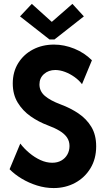

<svg xmlns="http://www.w3.org/2000/svg" viewBox="-20 -956 544 984"><path d="M254.9 7.8Q211.8 7.8 169.7 -5.4Q127.6 -18.6 91.1 -40.5Q54.7 -62.4 29.1 -88.7L83.9 -220.2Q103.8 -194.3 130.5 -171.9Q157.3 -149.5 187.3 -135.7Q217.4 -121.9 247.7 -121.9Q274.8 -121.9 294.6 -133.4Q314.5 -144.8 325.3 -164.3Q336.2 -183.8 336.2 -207.8Q336.2 -232.5 323.4 -251.4Q310.5 -270.4 285.6 -285.4Q260.6 -300.5 224.4 -313.9Q177.8 -331.3 136.9 -359.9Q96 -388.6 70.7 -430.3Q45.4 -471.9 45.4 -528.4Q45.4 -587.6 73.3 -632.4Q101.1 -677.3 149 -702.4Q197 -727.5 257.1 -727.5Q309 -727.5 360.8 -706.6Q412.6 -685.6 451.1 -647.1L400.3 -524.5Q385.2 -544.6 362.2 -561.1Q339.1 -577.7 313.1 -587.5Q287 -597.2 263.4 -597.2Q228.8 -597.2 205.5 -576.6Q182.2 -556 182.2 -523.6Q182.2 -488.5 210 -464.5Q237.9 -440.6 291.2 -420.7Q340.8 -402.4 382.1 -374.6Q423.3 -346.9 448.1 -305.9Q472.9 -264.8 472.9 -206.2Q472.9 -141.9 443.7 -93.8Q414.6 -45.7 365.1 -18.9Q315.7 7.8 254.9 7.8ZM143 -936.1 244.5 -844.6H246.3L351.1 -936.1L409.8 -872L259.4 -753.9H233.4L82.6 -872Z"/></svg>

Font: Reddit Sans Condensed
Style: Regular
Weight: 400
Designer: Stephen Hutchings
Foundry: Reddit
Version: Version 1.014